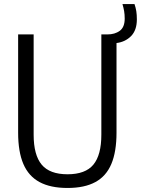

<svg xmlns="http://www.w3.org/2000/svg" viewBox="-20 -908 688 937"><path d="M309.5 9.3Q226.2 9.3 172.9 -19.5Q119.6 -48.2 94 -107.8Q68.5 -167.5 68.5 -260.4V-740H144.2V-251Q144.2 -151.5 183.4 -104.5Q222.6 -57.5 309.5 -57.5Q396.9 -57.5 435.7 -104.5Q474.6 -151.5 474.6 -251V-740H503.7Q540.7 -740 564.7 -757.7Q588.6 -775.5 588.6 -817.3Q588.6 -837 585.8 -853.7Q582.9 -870.4 577.7 -888H636.4Q642.4 -870.6 645.2 -853.3Q647.9 -835.9 647.9 -813.4Q647.9 -760.8 619.9 -732.1Q591.9 -703.5 548.6 -697.9V-260.4Q548.6 -167.5 523.4 -107.8Q498.3 -48.2 445.4 -19.5Q392.6 9.3 309.5 9.3Z"/></svg>

Font: Encode Sans Condensed Thin
Style: Regular
Weight: 100
Width: 3
Designer: Multiple Designers
Foundry: Impallari Type
Version: Version 3.002